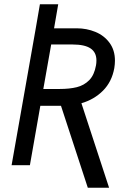

<svg xmlns="http://www.w3.org/2000/svg" viewBox="-20 -775 640 902"><path d="M148 -642 167.5 -755H253.5L234 -642H341Q387 -642 428 -625.2Q469 -608.5 494.5 -574Q520 -539.5 520 -490Q520 -474 517 -455Q505.5 -391 464 -349.2Q422.5 -307.5 362.5 -290L492.5 107H392.5L266.5 -278H169.5L120.5 1H34.5ZM431 -468Q433 -478.5 433 -491Q433 -529 405.5 -547.5Q378 -566 321 -566H220.5L183.5 -357H260Q307 -357 341 -365.5Q375 -374 399 -398.2Q423 -422.5 431 -468Z"/></svg>

Font: JuliaMono
Style: Italic
Weight: 400
Italic angle: -9°
Monospace: yes
Designer: cormullion
Foundry: corm
Version: Version 0.057; ttfautohint (v1.8.4)